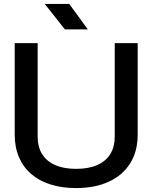

<svg xmlns="http://www.w3.org/2000/svg" viewBox="-20 -949 777 979"><path d="M368 10Q297 10 239 -8Q181 -26 140 -61Q99 -96 77 -147Q55 -198 55 -263V-729H172V-251Q172 -201 194 -164.5Q216 -128 260 -108Q304 -88 368 -88Q433 -88 477 -108Q521 -128 543 -164.5Q565 -201 565 -251V-729H682V-263Q682 -176 643 -115Q604 -54 533.5 -22Q463 10 368 10ZM311 -799 208 -929H333L428 -799Z"/></svg>

Font: Hubot Sans Condensed ExtraLight Medium
Style: Regular
Weight: 500
Version: Version 2.000